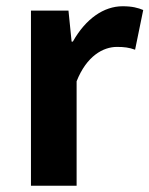

<svg xmlns="http://www.w3.org/2000/svg" viewBox="-20 -594 478 614"><path d="M199 -560H79V0H225V-334C257 -415 310 -444 354 -444C377 -444 393 -442 412 -435L438 -562C421 -569 403 -574 372 -574C312 -574 254 -534 213 -461H209Z"/></svg>

Font: Bithumb Trading Sans Bold
Style: Bold
Weight: 700
Designer: Ham Hyungwon
Foundry: Bithumb
Version: Version 0.500;FEAKit 1.0